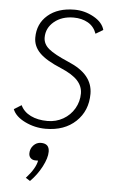

<svg xmlns="http://www.w3.org/2000/svg" viewBox="-54 -547 502 824"><g transform="rotate(5 197.5 -135.5)"><path d="M11 -62 43 -82Q56 -54 86.5 -39Q117 -24 159 -24Q196 -24 226.5 -41.5Q257 -59 274.5 -89Q292 -119 292 -154Q292 -185 269.5 -209.5Q247 -234 197 -255Q132 -282 104 -310.5Q76 -339 76 -376Q76 -436 119 -473Q162 -510 234 -510Q277 -510 316 -488.5Q355 -467 364 -434L332 -415Q321 -446 294.5 -461Q268 -476 233 -476Q182 -476 149 -448.5Q116 -421 116 -380Q116 -352 140.5 -331.5Q165 -311 226 -285Q281 -262 307 -230Q333 -198 333 -156Q333 -83 284 -36.5Q235 10 154 10Q107 10 65 -10.5Q23 -31 11 -62ZM176 107Q176 134 156.5 171.5Q137 209 107 239L88 227Q128 183 134 149H122Q110 149 102 141.5Q94 134 94 121Q94 101 107.5 86.5Q121 72 140 72Q176 72 176 107Z"/></g></svg>

Font: Sarabun Thin
Style: Italic
Weight: 250
Italic angle: -10°
Designer: Suppakit Chalermlarp | Katatrad Co.,Ltd.
Foundry: Cadson Demak Co.,Ltd.
Version: Version 1.000; ttfautohint (v1.6)